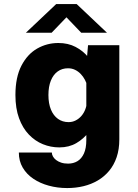

<svg xmlns="http://www.w3.org/2000/svg" viewBox="-20 -726 690 960"><path d="M316.2 214.3Q267.4 214.3 223.8 202.3Q180.1 190.4 146.4 167.6Q112.8 144.9 93.5 111.9Q74.2 78.8 74.2 36.6H239.2Q239.2 46.3 244.6 56.1Q249.9 65.9 260.4 74Q270.8 82.1 285.8 87.1Q300.8 92.1 320.5 92.1Q346.6 92.1 367.2 79.9Q387.8 67.6 399.7 41.4Q411.6 15.2 411.6 -26.3V-401.3L420.2 -500H576.6V-28.9Q576.6 20.9 563.2 60Q549.9 99.1 525.7 128.2Q501.5 157.2 468.9 176.4Q436.3 195.6 397.6 204.9Q358.9 214.3 316.2 214.3ZM276.7 11Q233.9 11 194.6 -4.9Q155.4 -20.8 124.3 -53.2Q93.2 -85.6 75.2 -134.9Q57.1 -184.2 57.1 -251Q57.1 -339.9 87.1 -397.6Q117.1 -455.4 165.9 -483.2Q214.7 -511 271.7 -511Q320.6 -511 357.9 -491.4Q395.3 -471.8 420.4 -441.1Q445.6 -410.4 458.5 -376.7Q471.4 -342.9 471.4 -314.6L417.7 -293.3Q413.1 -310.6 404.6 -326.9Q396.1 -343.3 383.6 -356.2Q371.1 -369.2 355.1 -376.9Q339.2 -384.6 319.9 -384.6Q290.4 -384.6 268.4 -368.7Q246.4 -352.9 234.3 -323Q222.1 -293.2 222.1 -251Q222.1 -208.6 234.6 -178.2Q247.1 -147.9 269.9 -131.6Q292.6 -115.4 323 -115.4Q341.9 -115.4 358.2 -123.7Q374.6 -132 387 -146.3Q399.4 -160.6 406.5 -179.4Q413.7 -198.1 414.7 -218.7L473.6 -198.1Q473.6 -169.6 461 -133.8Q448.4 -98 423.4 -65Q398.4 -31.9 361.8 -10.5Q325.2 11 276.7 11ZM109.5 -562.4 260.9 -705.6H363.4L514.8 -562.4H386.1L312.2 -639.5L238.2 -562.4Z"/></svg>

Font: Trispace Thin
Style: Regular
Weight: 100
Designer: Tyler Finck
Foundry: Etcetera Type Company
Version: Version 1.210